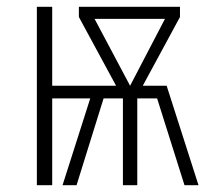

<svg xmlns="http://www.w3.org/2000/svg" viewBox="-20 -542 613 562"><path d="M467.8 -291 561 0H520L439.9 -253.9H381.8V0H339.8V-253.9H283.2L204.1 0H163.1L244.1 -253.9H132.8V0H87.9V-522H132.8V-291H319.8L210.9 -492.2V-522H506.8V-492.2L397.9 -291ZM256.8 -486.8 360.8 -291 462.9 -486.8Z"/></svg>

Font: Fira Sans Compressed ExtraLight
Style: Regular
Weight: 250
Width: 1
Designer: Carrois Corporate & Edenspiekermann AG
Foundry: Carrois Corporate GbR & Edenspiekermann AG
Version: Version 4.203;PS 004.203;hotconv 1.0.88;makeotf.lib2.5.64775